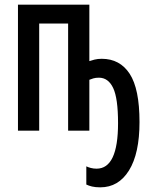

<svg xmlns="http://www.w3.org/2000/svg" viewBox="-20 -560 640 823"><path d="M410 243Q389 243 374.5 239.5Q360 236 350 231V153Q358 157 369.5 160Q381 163 394 163Q486 163 486 -32Q486 -139 465 -183Q444 -227 404 -227Q390 -227 380 -224Q370 -221 363 -218V0H272V-459H148V0H57V-540H363V-298Q371 -301 385 -304.5Q399 -308 416 -308Q494 -308 536 -243.5Q578 -179 578 -37Q578 98 533 170.5Q488 243 410 243Z"/></svg>

Font: Noto Sans Mono Medium
Style: Regular
Weight: 500
Designer: Monotype Design Team
Foundry: Monotype Imaging Inc.
Version: Version 2.014